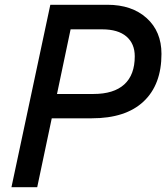

<svg xmlns="http://www.w3.org/2000/svg" viewBox="-20 -785 697 805"><path d="M191 -765H430Q533 -765 595 -709Q657 -653 657 -559Q657 -430 582 -359.5Q507 -289 365 -289H197L136 0H28ZM372 -391Q457 -391 501 -431Q545 -471 545 -549Q545 -602 510 -632Q475 -662 408 -662H276L219 -391Z"/></svg>

Font: Application Medium
Style: Italic
Weight: 500
Italic angle: -12°
Designer: Wei Huang
Foundry: Wei Huang
Version: Version 0.012